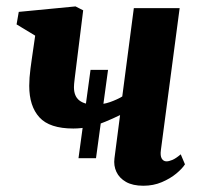

<svg xmlns="http://www.w3.org/2000/svg" viewBox="-20 -584 643 614"><path d="M231 -78 269.5 -360.5H325.5L287 -78ZM246 -551 219.5 -338Q219 -332.5 218.2 -326.8Q217.5 -321 217 -315.5Q216.5 -310 216.5 -305Q216.5 -276.5 233.5 -263Q250.5 -249.5 282.5 -249.5Q309 -249.5 331.8 -257.5Q354.5 -265.5 371 -275.5L408 -558H554.5L494.5 -104Q492 -86 497.2 -77Q502.5 -68 512.5 -68Q520 -68 531 -72.5Q542 -77 558 -90.5L571.5 -58.5Q563 -45 543.8 -29Q524.5 -13 497.5 -1.5Q470.5 10 438.5 10Q404.5 10 383 -2.2Q361.5 -14.5 352.2 -34.5Q343 -54.5 346 -77.5L364 -216Q341.5 -205 316.8 -194.8Q292 -184.5 266.2 -178.8Q240.5 -173 214.5 -173Q138.5 -173 106 -208.8Q73.5 -244.5 73.5 -309.5Q73.5 -322 74.5 -336Q75.5 -350 77.5 -364.8Q79.5 -379.5 81.5 -394L92.5 -470L33 -506L40 -546L221.5 -563.5Z"/></svg>

Font: Merriweather 28pt ExtraBold
Style: Italic
Weight: 800
Italic angle: -7.8°
Version: Version 2.101